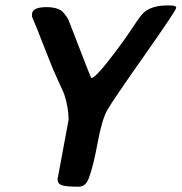

<svg xmlns="http://www.w3.org/2000/svg" viewBox="-20 -707 684 723"><path d="M100.6 -644V-653.3Q100.6 -680.2 156.2 -680.2Q189 -680.2 209.5 -668Q219.2 -662.1 236.8 -634.8Q238.3 -632.3 280.3 -522.7Q322.3 -413.1 324.2 -413.1Q340.8 -413.1 420.4 -519.5Q454.1 -564.5 482.2 -607.2Q510.3 -649.9 521.5 -659.7Q551.8 -686.5 610.4 -686.5H622.6Q643.6 -686.5 643.6 -677.5Q643.6 -668.5 523.7 -498Q403.8 -327.6 383.8 -292.2Q363.8 -256.8 347.4 -168Q331.1 -79.1 313.5 -33.7Q301.8 -3.9 276.4 -3.9Q227.1 -3.9 211.9 -9.8Q196.8 -15.6 196.8 -32.7L238.3 -255.9Q238.3 -301.8 221.7 -352.5Q218.8 -360.8 198.2 -404.8Q177.7 -448.7 158.7 -499L132.3 -565.9Q121.1 -595.7 110.8 -619.6Q100.6 -643.6 100.6 -644Z"/></svg>

Font: Averia Sans Libre
Style: Bold Italic
Weight: 700
Italic angle: -6.90001°
Version: Version 1.002